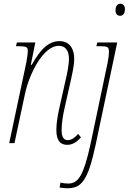

<svg xmlns="http://www.w3.org/2000/svg" viewBox="-20 -762 685 1022"><path d="M620 -678C633 -678 645 -688 645 -713C645 -733 634 -742 621 -742C604 -742 595 -728 595 -707C595 -687 605 -678 620 -678ZM338 9C366 9 389 -6 411 -31L396 -49C379 -30 361 -16 341 -16C320 -16 308 -31 308 -69C308 -105 314 -144 324 -188L358 -339C364 -368 375 -411 375 -449C375 -498 354 -543 297 -543C243 -543 199 -507 149 -417H144L168 -536H70L65 -516H78C121 -516 128 -512 128 -490C128 -474 123 -448 120 -429L29 0H57L113 -262C136 -371 211 -518 292 -518C337 -518 347 -480 347 -449C347 -414 336 -364 330 -339L296 -188C286 -142 280 -105 280 -69C280 -13 302 9 338 9ZM338 240C411 240 447 206 489 9L604 -536H498L493 -516H513C554 -516 560 -512 560 -485C560 -474 557 -448 553 -429L461 9C425 170 398 215 343 215C329 215 313 213 302 210L297 236C301 237 317 240 338 240Z"/></svg>

Font: Noto Serif Condensed Thin
Style: Italic
Weight: 100
Width: 3
Italic angle: -12°
Designer: Monotype Design Team
Foundry: Monotype Imaging Inc.
Version: Version 2.013